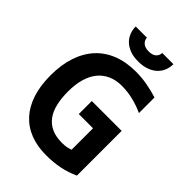

<svg xmlns="http://www.w3.org/2000/svg" viewBox="-242 -921 1033 1033"><g transform="rotate(45 275.0 -404.5)"><path d="M277.8 -270V-369.1H504.9V-28.8Q460.9 -8.3 413.1 1.5Q365.2 11.2 309.1 11.2Q242.7 11.2 189.7 -9.3Q136.7 -29.8 99.6 -70.3Q62.5 -110.8 42.7 -170.9Q22.9 -231 22.9 -310.1Q22.9 -389.6 43.7 -452.6Q64.5 -515.6 104.2 -559.3Q144 -603 201.9 -626Q259.8 -648.9 334 -648.9Q377.9 -648.9 419.7 -641.4Q461.4 -633.8 502.9 -621.1V-502.4Q466.8 -519.5 423.1 -530.5Q379.4 -541.5 335 -541.5Q290 -541.5 255.6 -525.9Q221.2 -510.3 198 -481.4Q174.8 -452.6 162.8 -410.6Q150.9 -368.7 150.9 -315.9Q150.9 -265.1 160.2 -224.4Q169.4 -183.6 190.2 -155Q210.9 -126.5 243.7 -111.3Q276.4 -96.2 323.2 -96.2Q334.5 -96.2 342.8 -96.9Q351.1 -97.7 358.4 -99.1Q365.7 -100.6 372.3 -102.5Q378.9 -104.5 386.2 -106.9V-270ZM448.2 -819.8Q448.2 -795.4 439.5 -772.9Q430.7 -750.5 412.8 -733.4Q395 -716.3 367.7 -706.1Q340.3 -695.8 303.2 -695.8Q266.1 -695.8 239.3 -706.3Q212.4 -716.8 195.1 -734.1Q177.7 -751.5 169.4 -773.9Q161.1 -796.4 161.1 -819.8H246.6Q246.6 -811.5 250 -803.5Q253.4 -795.4 260.3 -788.8Q267.1 -782.2 278.1 -778.1Q289.1 -773.9 304.7 -773.9Q334 -773.9 348.4 -787.1Q362.8 -800.3 362.8 -819.8ZM29.8 -638.2Z"/></g></svg>

Font: Code New Roman
Style: Bold
Weight: 700
Monospace: yes
Designer: Sam Radian
Foundry: Code New Roman
Version: Version 1.508 October 19, 2014